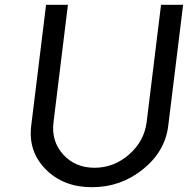

<svg xmlns="http://www.w3.org/2000/svg" viewBox="-20 -770 783 800"><path d="M110 -246 172 -750H263L203 -261Q193 -182 243 -126.5Q293 -71 374 -71Q455 -71 518 -126.5Q581 -182 591 -261L651 -750H743L681 -246Q668 -139 575.5 -64.5Q483 10 363.5 10Q244 10 170.5 -64.5Q97 -139 110 -246Z"/></svg>

Font: Orkney
Style: Italic
Weight: 400
Italic angle: -7°
Designer: Samuel Oakes and Alfredo Marco Pradil
Foundry: Alfredo Marco Pradil
Version: 1.0; ttfautohint (v1.5)